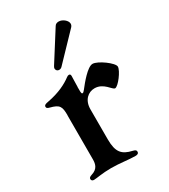

<svg xmlns="http://www.w3.org/2000/svg" viewBox="-173 -765 751 855"><g transform="rotate(-30 203.0 -337.0)"><path d="M53.6 7.5C67.1 7.5 100.5 0 144.9 0C191.8 0 230.8 7.5 267 7.5C274.5 7.5 284.1 5.7 284.1 -5C284.1 -12.4 279.5 -15.6 267.4 -18.5C217.7 -29.8 196.7 -51.5 196.7 -117.9V-272.4C196.7 -320.7 226.9 -344.8 258.9 -344.8C305.8 -344.8 325.3 -298.7 339.1 -298.7C355.1 -298.7 397.7 -355.1 397.7 -376.4C397.7 -396 332.4 -443.5 305.8 -443.5C279.5 -443.5 235.1 -388.5 215.2 -362.9C209.5 -355.5 206 -352.3 201.7 -352.3C195.7 -352.3 196.7 -367.5 196.7 -387.4L197.1 -387.8C197.1 -408.4 198.5 -429.3 198.5 -443.5C198.5 -450.6 195.3 -453.8 190.3 -453.8C186.4 -453.8 182.9 -452.4 178.3 -448.9C150.9 -428.3 110.4 -407.3 51.1 -396.3C36.6 -393.8 28.8 -391 28.8 -382.1C28.8 -375.4 33.7 -372.5 43.7 -370C89.1 -358.3 95.2 -346.2 95.2 -300.1L94.8 -299.7V-74.6C94.8 -49.4 88.8 -27.3 55.8 -17.4C44.7 -13.8 40.8 -9.9 40.8 -3.9C40.8 3.6 46.2 7.5 53.6 7.5ZM148.8 -508.9C148.8 -504.3 152.7 -494.3 164.8 -494.3C169.7 -494.3 174.7 -496.1 179.3 -500.7L305 -631.7C309.3 -636.4 311.4 -641.7 311.4 -647C311.4 -664.1 288.7 -682.2 269.5 -682.2C261.4 -682.2 253.2 -679.7 248.6 -671.9L152.7 -520.6C149.5 -515.3 148.8 -512.4 148.8 -508.9Z"/></g></svg>

Font: Margiela Serif Medium
Style: Regular
Weight: 500
Designer: Andreas Faust, Stefan Endress
Version: Version 1.002;FEAKit 1.0